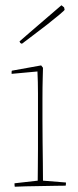

<svg xmlns="http://www.w3.org/2000/svg" viewBox="-20 -704 294 728"><path d="M36 4Q35 0 35 -9L123 -19Q123 -38 123.5 -71.5Q124 -105 124 -139Q124 -173 124 -193Q124 -224 124 -265Q124 -306 124 -350Q124 -394 122 -433L24 -424Q24 -427 24 -430.5Q24 -434 25 -436L136 -456L143 -447L142 -409Q141 -375 141 -328.5Q141 -282 141 -248Q141 -210 141.5 -166.5Q142 -123 142.5 -84Q143 -45 143 -19L230 -12Q230 -10 230 -6.5Q230 -3 229 0Q216 0 190 0.5Q164 1 134 1.5Q104 2 77.5 2.5Q51 3 36 4ZM57 -541 54 -547 93 -581 207 -679 213 -684Q215 -683 217.5 -680.5Q220 -678 223 -676L225 -667Q225 -665 206 -649Q187 -633 159 -611Q131 -589 104 -569Q77 -549 63 -538Z"/></svg>

Font: Labrada Thin
Style: Regular
Weight: 100
Designer: Mercedes Jáuregui
Foundry: Omnibus-Type Team
Version: Version 1.000; ttfautohint (v1.8.4.7-5d5b)